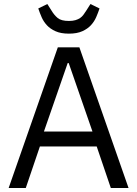

<svg xmlns="http://www.w3.org/2000/svg" viewBox="-20 -933 681 953"><path d="M23 0ZM530 0 460 -206H178L108 0H23L267 -698H374L618 0ZM321 -620H316L198 -280H439ZM322 -766Q282 -766 255.5 -778Q229 -790 212.5 -808Q196 -826 186.5 -848Q177 -870 170 -891L215 -913L236 -880Q249 -858 266.5 -843.5Q284 -829 322 -829Q341 -829 354.5 -833Q368 -837 377.5 -843.5Q387 -850 394 -859.5Q401 -869 408 -880L429 -913L474 -891Q467 -870 457.5 -848Q448 -826 431.5 -808Q415 -790 388.5 -778Q362 -766 322 -766Z"/></svg>

Font: Aneliza
Style: Regular
Weight: 400
Designer: Mike Abbink, Paul van der Laan, Pieter van Rosmalen
Foundry: Bold Monday
Version: Version 3.001;September 8, 2019;FontCreator 11.5.0.2425 64-b